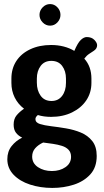

<svg xmlns="http://www.w3.org/2000/svg" viewBox="-20 -702 511 943"><path d="M237 221Q178 221 127.5 204.5Q77 188 46.5 156Q16 124 16 80Q16 42 37 15.5Q58 -11 89 -26Q70 -35 58.5 -50Q47 -65 47 -90Q47 -118 61.5 -135.5Q76 -153 98 -168Q68 -191 52 -223.5Q36 -256 36 -295V-316Q36 -365 60 -402Q84 -439 128.5 -460Q173 -481 231 -481Q264 -481 293 -473.5Q322 -466 345 -452Q362 -492 377 -506Q392 -520 406 -520Q430 -520 443.5 -506Q457 -492 457 -480Q457 -471 452.5 -464Q448 -457 440 -452Q431 -446 418 -437.5Q405 -429 394 -414Q412 -394 420.5 -369.5Q429 -345 429 -316V-295Q429 -247 404 -209.5Q379 -172 334 -150Q289 -128 231 -128Q195 -128 166 -137Q161 -133 157.5 -128Q154 -123 154 -117Q154 -100 176 -93Q198 -86 232 -82Q266 -78 304.5 -71.5Q343 -65 377 -51Q411 -37 433 -9.5Q455 18 455 64Q455 120 423.5 154.5Q392 189 342.5 205Q293 221 237 221ZM235 138Q274 138 301.5 119Q329 100 329 68Q329 47 317 34Q305 21 284.5 14.5Q264 8 240 4.5Q216 1 192 -2Q168 9 153 26Q138 43 138 67Q138 100 166.5 119Q195 138 235 138ZM233 -206Q266 -206 285 -231Q304 -256 304 -295V-316Q304 -353 285.5 -378Q267 -403 232 -403Q198 -403 179.5 -378Q161 -353 161 -316V-296Q161 -258 179.5 -232Q198 -206 233 -206ZM226 -576Q205 -576 189.5 -592Q174 -608 174 -629Q174 -650 189.5 -666Q205 -682 226 -682Q247 -682 262 -666Q277 -650 277 -629Q277 -608 262 -592Q247 -576 226 -576Z"/></svg>

Font: Dosis ExtraLight
Style: Bold
Weight: 700
Version: Version 3.001; ttfautohint (v1.8.2)